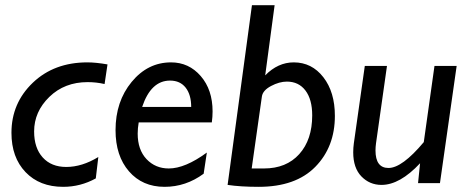

<svg xmlns="http://www.w3.org/2000/svg" viewBox="-20 -702 1801 736"><path d="M356.9 -100.1 347.2 -18.1Q288.6 14.2 222.2 14.2Q131.8 14.2 77.9 -42.2Q23.9 -98.6 23.9 -192.9Q23.9 -306.6 105.7 -384.8Q187.5 -462.9 314.9 -462.9Q347.2 -462.9 392.1 -455.1L380.9 -379.9Q349.1 -387.2 315.9 -387.2Q227.5 -387.2 169.2 -330.6Q110.8 -273.9 110.8 -198.2Q110.8 -134.8 143.8 -98.4Q176.8 -62 233.9 -62Q294.4 -62 356.9 -100.1Z M772.9 -117.2 760.7 -36.1Q692.4 14.2 610.8 14.2Q525.9 14.2 474.4 -45.2Q422.9 -104.5 422.9 -203.1Q422.9 -313 484.6 -387.9Q546.4 -462.9 635.7 -462.9Q704.1 -462.9 749.5 -410.4Q794.9 -357.9 794.9 -274.9Q794.9 -254.4 792 -232.9H511.7Q507.8 -210.4 507.8 -189.9Q507.8 -127.9 541.7 -92Q575.7 -56.2 627 -56.2Q689.5 -56.2 772.9 -117.2ZM524.9 -292H712.9Q712.9 -338.9 691.7 -366Q670.4 -393.1 631.8 -393.1Q558.6 -393.1 524.9 -292Z M1032.7 -682.1 996.6 -413.1Q1045.4 -462.9 1106 -462.9Q1175.3 -462.9 1219.5 -406Q1263.7 -349.1 1263.7 -257.8Q1263.7 -138.7 1188.5 -62.3Q1113.3 14.2 971.7 14.2Q901.9 14.2 852.5 6.8L945.8 -682.1ZM944.8 -56.2H991.7Q1077.6 -56.2 1127.2 -111.3Q1176.8 -166.5 1176.8 -259.8Q1176.8 -320.8 1150.9 -355Q1125 -389.2 1079.6 -389.2Q1050.8 -389.2 1019 -372.3Q987.3 -355.5 983.9 -332Z M1730.5 -449.2 1666.5 0H1582.5L1590.3 -76.2Q1512.7 6.8 1442.4 6.8Q1397 6.8 1365.5 -25.6Q1334 -58.1 1334 -118.2Q1334 -135.3 1336.4 -152.8L1378.4 -449.2H1463.4L1421.4 -152.8Q1419.4 -138.2 1419.4 -125.5Q1419.4 -58.1 1469.2 -58.1Q1521.5 -58.1 1604.5 -157.2L1645.5 -449.2Z"/></svg>

Font: Myanmar Pyu Pro
Style: Regular
Weight: 400
Designer: Khon Soe Zaw Thu
Foundry: PaOh Unicode
Version: Version 2.00 April 29, 2017